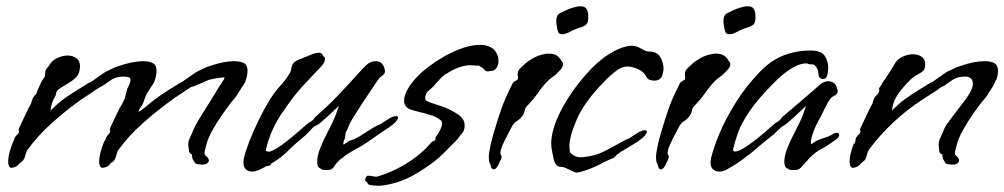

<svg xmlns="http://www.w3.org/2000/svg" viewBox="-20 -535 3201 612"><path d="M15 0Q6 -3 6 -21Q6 -32 9.5 -46Q13 -60 20 -79V-78Q21 -83 23.5 -86.5Q26 -90 25 -91Q26 -97 33.5 -104.5Q41 -112 40 -113V-114Q42 -118 40 -119Q38 -120 41 -127Q52 -150 61 -169.5Q70 -189 79 -205Q79 -205 81 -212Q83 -219 86 -225V-223Q87 -227 90.5 -230.5Q94 -234 95 -235Q99 -246 101.5 -251Q104 -256 108 -266Q110 -271 113 -276Q116 -281 123 -291Q123 -291 123.5 -297Q124 -303 125 -310Q127 -315 131.5 -320Q136 -325 136 -325Q144 -341 161.5 -349.5Q179 -358 195 -358Q212 -358 223.5 -349.5Q235 -341 235 -324Q235 -302 223.5 -290Q212 -278 198 -270Q192 -266 178.5 -258Q165 -250 162 -245Q159 -241 159 -239Q159 -238 159 -236.5Q159 -235 157 -230Q149 -217 145.5 -205.5Q142 -194 141 -182Q145 -187 150 -191Q171 -212 197.5 -229.5Q224 -247 265 -272H267Q268 -272 280.5 -281Q293 -290 306.5 -299.5Q320 -309 323 -309Q323 -309 335 -315Q347 -321 360 -325Q404 -340 436 -340Q459 -340 470 -332Q479 -326 479 -308Q479 -295 473 -278V-279Q473 -275 470 -270.5Q467 -266 463 -260Q461 -257 456 -249Q451 -241 450 -239V-240Q444 -229 442.5 -224Q441 -219 437 -208Q433 -198 428 -192.5Q423 -187 422 -178L440 -191Q463 -211 488.5 -229Q514 -247 556 -272H557Q558 -272 570.5 -281Q583 -290 597 -299.5Q611 -309 614 -309H613Q619 -312 628 -316.5Q637 -321 650 -325Q694 -340 726 -340Q748 -340 761 -332Q769 -324 769 -309Q769 -296 763 -278V-279Q763 -275 760 -270.5Q757 -266 753 -260Q751 -257 746 -249Q741 -241 740 -239V-240Q734 -229 729.5 -223.5Q725 -218 717 -209Q708 -197 690.5 -172.5Q673 -148 657.5 -120.5Q642 -93 637 -71Q636 -65 633.5 -57.5Q631 -50 632 -45V-44Q632 -42 636 -38.5Q640 -35 642 -33Q646 -27 646 -24Q646 -18 639 -13.5Q632 -9 616 -11Q604 -11 600.5 -17Q597 -23 593 -30V-31Q593 -33 592.5 -35Q592 -37 592 -41Q594 -43 590.5 -43.5Q587 -44 583 -51Q583 -51 581.5 -61Q580 -71 580 -75Q580 -85 587 -99.5Q594 -114 598 -125Q603 -136 615 -156Q627 -176 640.5 -197Q654 -218 663 -233Q680 -262 690.5 -277Q701 -292 690 -288Q686 -288 667 -285Q648 -282 640 -278Q635 -276 624 -271Q613 -266 603 -262Q593 -258 590 -258Q590 -258 579.5 -251.5Q569 -245 560 -238Q554 -234 545 -228.5Q536 -223 530 -218Q481 -183 435.5 -142.5Q390 -102 358 -58Q354 -53 352 -44Q350 -35 347 -29Q344 -22 339.5 -19.5Q335 -17 333 -15Q326 -5 318 -2.5Q310 0 305 0Q296 -3 296 -21Q296 -32 299.5 -46Q303 -60 310 -79V-78Q311 -83 314 -86.5Q317 -90 316 -91Q317 -97 324 -104.5Q331 -112 330 -113V-114Q333 -118 331 -119Q329 -120 331 -127Q342 -150 351 -169.5Q360 -189 370 -205L378 -222V-220Q378 -224 381.5 -236.5Q385 -249 385 -249V-251Q396 -270 396 -280Q396 -287 390.5 -288.5Q385 -290 376 -291Q371 -291 361.5 -290Q352 -289 343 -285Q339 -284 329.5 -277Q320 -270 311 -264Q302 -258 299 -258H300Q292 -253 285.5 -249Q279 -245 270 -238L239 -218Q190 -183 145 -142.5Q100 -102 68 -58Q64 -53 62 -44Q60 -35 57 -29Q53 -22 49 -19.5Q45 -17 43 -15Q35 -5 27.5 -2.5Q20 0 15 0Z M784 12Q772 12 764 5Q756 -2 756 -17Q756 -21 756.5 -25Q757 -29 758 -33Q763 -54 775 -85Q787 -116 804 -151Q821 -186 840 -217Q857 -244 872.5 -260.5Q888 -277 898 -293Q906 -304 907 -310.5Q908 -317 910 -324Q914 -335 922.5 -340Q931 -345 938 -347Q955 -354 971 -360.5Q987 -367 998 -367Q1005 -367 1010 -357.5Q1015 -348 1015 -355V-356Q1016 -353 1016 -348Q1016 -336 1005 -324.5Q994 -313 965 -282Q935 -251 915 -225Q895 -199 881 -177H880Q855 -138 844 -110Q833 -82 828 -60Q827 -55 828 -54Q829 -53 833 -52Q836 -51 841 -52Q856 -57 877.5 -72.5Q899 -88 920.5 -106.5Q942 -125 957 -138Q962 -143 966.5 -145Q971 -147 974 -150Q979 -153 981.5 -157.5Q984 -162 988 -165Q1024 -196 1057 -230.5Q1090 -265 1114 -292Q1138 -319 1147 -327Q1161 -340 1177 -340Q1200 -340 1206 -315Q1210 -302 1200.5 -295.5Q1191 -289 1186 -282Q1182 -276 1170 -258.5Q1158 -241 1143.5 -219Q1129 -197 1116 -176.5Q1103 -156 1096 -143Q1091 -133 1089.5 -128Q1088 -123 1083 -115V-116Q1082 -114 1081 -105.5Q1080 -97 1079 -93Q1075 -86 1074.5 -79Q1074 -72 1076 -75Q1076 -74 1082 -78Q1088 -82 1093 -86Q1095 -87 1101.5 -89Q1108 -91 1109 -91L1118 -96Q1119 -96 1132.5 -104.5Q1146 -113 1160 -122Q1174 -131 1175 -131Q1186 -137 1187.5 -137Q1189 -137 1193 -139.5Q1197 -142 1214 -153Q1232 -165 1242 -165Q1249 -165 1249 -160Q1249 -156 1242.5 -148Q1236 -140 1220 -129Q1195 -113 1165 -91.5Q1135 -70 1109 -57Q1100 -51 1090.5 -46Q1081 -41 1072 -32L1071 -31Q1069 -31 1061.5 -24Q1054 -17 1053 -15Q1049 -11 1046 -5.5Q1043 0 1037 4H1038Q1034 6 1029.5 6.5Q1025 7 1021 7Q1007 7 1004 4Q1002 2 998.5 0.5Q995 -1 993 -6Q991 -14 991 -20Q991 -38 1000.5 -62.5Q1010 -87 1026 -117Q1039 -142 1045 -156Q1051 -170 1054 -179.5Q1057 -189 1061 -198Q1047 -185 1032 -171Q1017 -157 997 -140Q994 -138 988 -135Q982 -132 980 -131L955 -105Q924 -80 900 -56Q876 -32 847 -15V-16Q846 -15 844.5 -12.5Q843 -10 840 -8V-7Q836 -6 833 -6Q830 -6 828 -5Q822 -1 816 1.5Q810 4 805 7Q793 12 784 12Z M1188 57Q1172 57 1161 55Q1150 53 1151 46Q1149 46 1145 42L1144 40Q1144 32 1149 27L1150 26Q1151 25 1153 25Q1160 25 1169 27Q1178 29 1182 28Q1225 15 1260.5 -5Q1296 -25 1321 -47Q1331 -55 1339.5 -64Q1348 -73 1355 -81Q1357 -84 1361.5 -85.5Q1366 -87 1367 -88L1368 -89Q1368 -91 1367.5 -92.5Q1367 -94 1369 -98Q1389 -126 1389 -141Q1389 -150 1384 -152Q1373 -162 1353.5 -168Q1334 -174 1315 -178.5Q1296 -183 1286 -187Q1268 -195 1268 -214Q1268 -233 1283.5 -257.5Q1299 -282 1327 -307Q1372 -345 1422 -368.5Q1472 -392 1510 -392Q1530 -392 1545 -384Q1560 -376 1566 -358Q1569 -349 1569 -341Q1569 -328 1562.5 -318.5Q1556 -309 1547 -309Q1545 -309 1539.5 -308Q1534 -307 1530 -308Q1526 -310 1522 -315Q1518 -320 1516 -320H1515Q1511 -322 1509.5 -324Q1508 -326 1503 -326H1499L1479 -327Q1464 -327 1445 -321Q1426 -315 1400 -298V-299Q1391 -292 1381 -281.5Q1371 -271 1362 -260Q1356 -254 1348.5 -248Q1341 -242 1339 -237Q1335 -229 1335 -223Q1335 -217 1340 -213Q1356 -206 1384 -197.5Q1412 -189 1442 -169Q1448 -165 1454.5 -156.5Q1461 -148 1461 -135Q1461 -125 1457 -116Q1454 -111 1448 -104.5Q1442 -98 1440 -93L1439 -92Q1421 -74 1393 -45.5Q1365 -17 1314 14Q1275 38 1241 47.5Q1207 57 1188 57Z M1771 -426Q1762 -426 1759.5 -432.5Q1757 -439 1756 -445Q1755 -450 1754 -456Q1753 -462 1753 -468Q1753 -476 1755.5 -482.5Q1758 -489 1765 -493Q1788 -505 1804 -510Q1820 -515 1830 -515Q1845 -515 1850 -506Q1855 -497 1855 -483Q1855 -479 1855 -475.5Q1855 -472 1854 -467Q1851 -454 1834.5 -449Q1818 -444 1807 -439Q1800 -435 1790.5 -430.5Q1781 -426 1773 -426ZM1553 5Q1549 5 1546 -1Q1544 -9 1541 -15Q1538 -21 1538 -33Q1538 -47 1544 -74Q1550 -101 1567 -155Q1580 -196 1591 -221Q1602 -246 1614 -269V-270Q1617 -274 1623 -277Q1629 -280 1631 -283H1630Q1632 -285 1631 -289.5Q1630 -294 1630 -298Q1630 -309 1637.5 -316.5Q1645 -324 1653 -331Q1661 -339 1678 -349Q1695 -359 1718 -363Q1721 -364 1724 -364Q1727 -364 1730 -364Q1747 -364 1756 -357Q1765 -350 1769 -342Q1771 -340 1773 -337Q1775 -334 1775 -330Q1775 -326 1771.5 -319.5Q1768 -313 1757 -303Q1752 -297 1742.5 -290.5Q1733 -284 1725 -276Q1715 -266 1706 -254Q1697 -242 1689 -231Q1682 -221 1674 -212.5Q1666 -204 1658 -195Q1654 -191 1652 -180.5Q1650 -170 1643 -163Q1636 -154 1627.5 -149Q1619 -144 1614 -135V-136Q1609 -127 1603 -115Q1597 -103 1591 -92Q1581 -72 1578 -62.5Q1575 -53 1575 -48Q1575 -42 1577.5 -40Q1580 -38 1578 -30Q1574 -21 1567.5 -8Q1561 5 1553 5Z M1817 15Q1814 15 1804.5 10.5Q1795 6 1785.5 1.5Q1776 -3 1771 -3H1770Q1757 -3 1751.5 -11.5Q1746 -20 1744 -32Q1742 -44 1740 -52Q1737 -64 1737 -77Q1737 -122 1767.5 -181.5Q1798 -241 1849 -299Q1885 -340 1922 -363Q1959 -386 1989 -389Q2005 -391 2022 -381Q2039 -371 2046 -371H2047Q2075 -371 2085 -352.5Q2095 -334 2095 -317Q2095 -302 2088 -288Q2081 -278 2066 -278Q2047 -278 2041 -289Q2034 -305 2015 -314Q1996 -323 1979 -323Q1962 -323 1942.5 -308Q1923 -293 1903 -272Q1842 -209 1818.5 -154.5Q1795 -100 1795 -69Q1795 -65 1795.5 -61.5Q1796 -58 1796 -55V-54Q1796 -47 1809 -39.5Q1822 -32 1838 -34Q1865 -37 1883 -43Q1901 -49 1929 -65Q1930 -65 1939 -70Q1948 -75 1957.5 -80.5Q1967 -86 1968 -86Q1979 -92 1980.5 -92Q1982 -92 1986 -94.5Q1990 -97 2007 -108Q2025 -120 2035 -120Q2042 -120 2042 -115Q2042 -111 2035.5 -103Q2029 -95 2013 -84Q1993 -71 1980.5 -64Q1968 -57 1958 -50.5Q1948 -44 1936 -32L1935 -31Q1933 -31 1924.5 -27Q1916 -23 1908 -19.5Q1900 -16 1899 -15Q1895 -12 1878.5 -4.5Q1862 3 1844 9Q1826 15 1817 15Z M2304 -426Q2295 -426 2292.5 -432.5Q2290 -439 2289 -445Q2288 -450 2287 -456Q2286 -462 2286 -468Q2286 -476 2288.5 -482.5Q2291 -489 2298 -493Q2321 -505 2337 -510Q2353 -515 2363 -515Q2378 -515 2383 -506Q2388 -497 2388 -483Q2388 -479 2388 -475.5Q2388 -472 2387 -467Q2384 -454 2367.5 -449Q2351 -444 2340 -439Q2333 -435 2323.5 -430.5Q2314 -426 2306 -426ZM2086 5Q2082 5 2079 -1Q2077 -9 2074 -15Q2071 -21 2071 -33Q2071 -47 2077 -74Q2083 -101 2100 -155Q2113 -196 2124 -221Q2135 -246 2147 -269V-270Q2150 -274 2156 -277Q2162 -280 2164 -283H2163Q2165 -285 2164 -289.5Q2163 -294 2163 -298Q2163 -309 2170.5 -316.5Q2178 -324 2186 -331Q2194 -339 2211 -349Q2228 -359 2251 -363Q2254 -364 2257 -364Q2260 -364 2263 -364Q2280 -364 2289 -357Q2298 -350 2302 -342Q2304 -340 2306 -337Q2308 -334 2308 -330Q2308 -326 2304.5 -319.5Q2301 -313 2290 -303Q2285 -297 2275.5 -290.5Q2266 -284 2258 -276Q2248 -266 2239 -254Q2230 -242 2222 -231Q2215 -221 2207 -212.5Q2199 -204 2191 -195Q2187 -191 2185 -180.5Q2183 -170 2176 -163Q2169 -154 2160.5 -149Q2152 -144 2147 -135V-136Q2142 -127 2136 -115Q2130 -103 2124 -92Q2114 -72 2111 -62.5Q2108 -53 2108 -48Q2108 -42 2110.5 -40Q2113 -38 2111 -30Q2107 -21 2100.5 -8Q2094 5 2086 5Z M2273 12Q2261 12 2253 5Q2245 -2 2245 -17Q2245 -21 2245.5 -25Q2246 -29 2247 -33Q2255 -66 2274 -111Q2293 -156 2324.5 -207Q2356 -258 2403 -307Q2438 -343 2478 -358.5Q2518 -374 2563 -374H2564Q2598 -374 2609 -356.5Q2620 -339 2620 -321Q2620 -300 2614 -288L2613 -287Q2609 -283 2603 -283Q2598 -283 2593.5 -287Q2589 -291 2589 -298Q2589 -308 2585.5 -315Q2582 -322 2577 -327Q2576 -329 2572 -329.5Q2568 -330 2563 -330H2562Q2559 -330 2556 -331.5Q2553 -333 2550 -333Q2512 -333 2456 -280Q2399 -224 2371 -183Q2343 -142 2332.5 -112.5Q2322 -83 2317 -60Q2316 -52 2322 -52Q2333 -52 2349.5 -62Q2366 -72 2384 -86Q2402 -100 2419 -114.5Q2436 -129 2446 -138Q2451 -143 2455.5 -145Q2460 -147 2463 -150Q2468 -154 2470.5 -158Q2473 -162 2477 -165Q2513 -196 2535 -214.5Q2557 -233 2569.5 -244Q2582 -255 2591 -263Q2604 -276 2620 -276Q2643 -276 2649 -251Q2653 -237 2642 -231.5Q2631 -226 2626 -219Q2618 -209 2609 -189.5Q2600 -170 2585 -143Q2576 -126 2569.5 -105.5Q2563 -85 2565 -75L2582 -86Q2595 -92 2610 -96.5Q2625 -101 2635 -108Q2642 -112 2647 -112Q2655 -112 2655 -105Q2655 -97 2643 -89Q2614 -68 2597 -59.5Q2580 -51 2561 -32Q2557 -28 2544.5 -13.5Q2532 1 2527 4Q2523 6 2518.5 6.5Q2514 7 2510 7Q2496 7 2493 4Q2491 2 2487.5 0.5Q2484 -1 2482 -6Q2480 -14 2480 -20Q2480 -38 2489.5 -62.5Q2499 -87 2515 -117Q2528 -142 2534 -156Q2540 -170 2543 -179.5Q2546 -189 2550 -198Q2536 -185 2521 -171Q2506 -157 2486 -140Q2483 -138 2478 -134.5Q2473 -131 2471 -130L2444 -105Q2416 -83 2394 -64Q2372 -45 2349 -28Q2326 -11 2294 7Q2282 12 2273 12Z M2697 0Q2688 -3 2688 -21Q2688 -32 2691.5 -46Q2695 -60 2702 -79V-76Q2704 -76 2706 -83Q2708 -90 2707 -91Q2708 -97 2715.5 -104.5Q2723 -112 2722 -113V-114Q2724 -118 2722 -119Q2720 -120 2723 -127Q2734 -150 2743 -169.5Q2752 -189 2761 -205Q2761 -205 2763 -212Q2765 -219 2768 -225V-223Q2769 -227 2773 -230.5Q2777 -234 2778 -235Q2783 -244 2783 -248Q2783 -250 2782 -250Q2781 -250 2781 -251Q2781 -252 2783 -255.5Q2785 -259 2791 -267H2790Q2794 -272 2802.5 -285Q2811 -298 2819.5 -311Q2828 -324 2830 -328Q2838 -345 2855.5 -353.5Q2873 -362 2890 -362Q2906 -362 2917.5 -354.5Q2929 -347 2929 -330Q2929 -314 2921.5 -308Q2914 -302 2901.5 -295.5Q2889 -289 2874 -273Q2845 -242 2835 -222.5Q2825 -203 2823 -182Q2827 -187 2832 -191Q2853 -212 2879.5 -229.5Q2906 -247 2947 -272H2949Q2950 -272 2962.5 -281Q2975 -290 2988.5 -299.5Q3002 -309 3005 -309Q3005 -309 3017 -315Q3029 -321 3042 -325Q3086 -340 3118 -340Q3141 -340 3152 -332Q3161 -326 3161 -308Q3161 -295 3155 -278V-280Q3154 -280 3151 -272.5Q3148 -265 3145 -260Q3143 -257 3138 -249Q3133 -241 3132 -239V-240Q3126 -229 3121 -223.5Q3116 -218 3109 -209Q3099 -197 3082 -172.5Q3065 -148 3049.5 -120.5Q3034 -93 3029 -71Q3028 -65 3025.5 -57.5Q3023 -50 3024 -45V-44Q3024 -42 3028 -38.5Q3032 -35 3033 -33Q3037 -29 3037 -24Q3037 -18 3030.5 -13.5Q3024 -9 3007 -11Q2996 -11 2992.5 -17Q2989 -23 2985 -30V-31Q2985 -33 2984.5 -35Q2984 -37 2984 -41Q2985 -43 2981.5 -43.5Q2978 -44 2974 -51Q2974 -51 2973 -61Q2972 -71 2972 -75Q2972 -85 2979 -99.5Q2986 -114 2990 -125Q2995 -136 3011 -157Q3027 -178 3044.5 -200.5Q3062 -223 3071 -238Q3081 -255 3081 -268Q3081 -280 3074 -285.5Q3067 -291 3058 -291Q3053 -291 3043.5 -290Q3034 -289 3025 -285Q3021 -284 3011.5 -277Q3002 -270 2993 -264Q2984 -258 2981 -258Q2974 -253 2968 -248.5Q2962 -244 2952 -238L2921 -218Q2871 -186 2826.5 -144Q2782 -102 2750 -58Q2746 -53 2744 -44Q2742 -35 2739 -29Q2735 -22 2731 -19.5Q2727 -17 2725 -15Q2717 -5 2709.5 -2.5Q2702 0 2697 0Z"/></svg>

Font: Vujahday Script
Style: Regular
Weight: 400
Designer: Robert E. Leuschke
Foundry: Robert E. Leuschke
Version: Version 1.010; ttfautohint (v1.8.3)